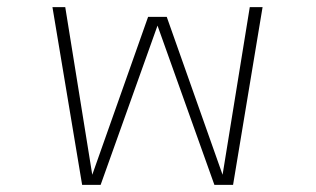

<svg xmlns="http://www.w3.org/2000/svg" viewBox="-20 -520 890 540"><path d="M263 0H211L127.5 -500H163.5L239.5 -28.5L396.5 -472.5H449L606 -28.5L682.5 -500H718.5L635.5 0H583L423 -448Z"/></svg>

Font: League Mono Wide Thin
Style: Regular
Weight: 100
Width: 8
Designer: Tyler Finck
Foundry: The League of Moveable Type / Tyler Finck
Version: Version 2.210